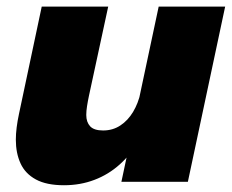

<svg xmlns="http://www.w3.org/2000/svg" viewBox="-20 -551 702 582"><path d="M174 10.5Q121 10.5 88.8 -7Q56.5 -24.5 42.2 -55.8Q28 -87 28 -127.5Q28 -145 30.5 -164.8Q33 -184.5 37.5 -205.5L106.5 -531H308L249.5 -260Q246 -243.5 243.8 -229Q241.5 -214.5 241.5 -202.5Q241.5 -181 253.2 -168.2Q265 -155.5 292.5 -155.5Q322 -155.5 345 -170.8Q368 -186 383.5 -212Q399 -238 406 -270L436.5 -225Q425.5 -170.5 401.5 -127Q377.5 -83.5 343.2 -52.8Q309 -22 266.2 -5.8Q223.5 10.5 174 10.5ZM348 0 461 -531H662.5L549.5 0Z"/></svg>

Font: Epilogue Black
Style: Italic
Weight: 900
Italic angle: -12°
Designer: Tyler Finck
Foundry: Etcetera Type Co
Version: Version 2.111